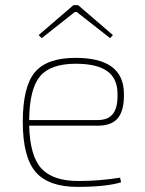

<svg xmlns="http://www.w3.org/2000/svg" viewBox="-20 -718 567 750"><path d="M143 -569 131 -581 267 -698H285L421 -581L410 -569L280 -671H272ZM361 -227H94Q97 -108 142 -59.5Q187 -11 286 -11Q369 -11 449 -24L453 -6Q395 12 283 12Q169 12 119 -46.5Q69 -105 69 -242Q69 -379 116 -435.5Q163 -492 275 -492Q461 -492 464 -356Q466 -290 442 -258.5Q418 -227 361 -227ZM94 -249H361Q404 -249 422.5 -275Q441 -301 439 -354Q438 -413 397.5 -441Q357 -469 276 -469Q177 -469 136 -419.5Q95 -370 94 -249Z"/></svg>

Font: Exo 2.0 Thin
Style: Regular
Weight: 250
Designer: Natanael Gama
Version: Version 1.001;PS 001.001;hotconv 1.0.70;makeotf.lib2.5.58329